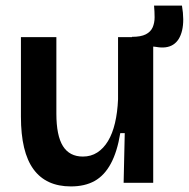

<svg xmlns="http://www.w3.org/2000/svg" viewBox="-20 -655 677 688"><path d="M234 13Q145 13 100 -48.5Q55 -110 55 -237V-522H182V-248Q182 -169 205.5 -131.5Q229 -94 277 -94Q306 -94 328.5 -108.5Q351 -123 367 -149.5Q383 -176 392 -214Q401 -252 403 -299V-522H529V-225V0H423L427 -178H411Q400 -111 377 -68.5Q354 -26 319 -6.5Q284 13 234 13ZM539 -487 451 -497 453 -523Q485 -523 502.5 -532Q520 -541 527 -557Q534 -573 534 -593Q534 -613 532 -635H632Q641 -582 632.5 -546Q624 -510 600.5 -495Q577 -480 539 -487Z"/></svg>

Font: Bricolage Grotesque 36pt SemiBold
Style: Regular
Weight: 600
Designer: Mathieu Triay
Foundry: Atelier Triay
Version: Version 1.001;gftools[0.9.33.dev8+g029e19f]